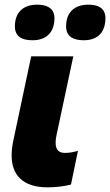

<svg xmlns="http://www.w3.org/2000/svg" viewBox="-20 -795 473 825"><path d="M340 -622C403 -622 433 -660 433 -717C433 -762 399 -775 360 -775C299 -775 264 -741 264 -682C264 -638 295 -622 340 -622ZM120 -622C183 -622 214 -660 214 -717C214 -762 178 -775 140 -775C79 -775 44 -741 44 -682C44 -638 74 -622 120 -622ZM185 10C215 10 256 6 285 -2L315 -147C295 -141 278 -138 259 -138C235 -138 219 -149 219 -182C219 -192 220 -202 223 -215L295 -553H114L36 -185C32 -164 30 -145 30 -127C30 -45 76 10 185 10Z"/></svg>

Font: Noto Sans SemiCondensed Black
Style: Italic
Weight: 900
Width: 4
Italic angle: -12°
Designer: Monotype Design Team
Foundry: Monotype Imaging Inc.
Version: Version 2.013